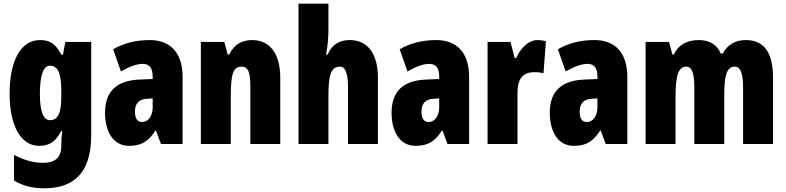

<svg xmlns="http://www.w3.org/2000/svg" viewBox="-20 -780 4256 1040"><path d="M197 -563C93 -563 32 -453 32 -272C32 -99 93 10 192 10C249 10 282 -14 312 -71H317C314 -51 312 -17 312 5V11C312 78 273 102 214 102C165 102 115 90 56 59V198C103 226 154 240 219 240C398 240 474 137 474 -49V-553H334L321 -484H312C281 -544 249 -563 197 -563ZM250 -424C294 -424 312 -384 312 -285V-256C312 -168 294 -129 251 -129C215 -129 196 -176 196 -270C196 -375 216 -424 250 -424Z M790 -563C714 -563 647 -545 593 -513L635 -393C684 -421 722 -434 754 -434C790 -434 807 -411 807 -366V-352L735 -349C614 -344 549 -287 549 -169C549 -79 585 10 680 10C749 10 786 -17 822 -73H825L852 0H969V-363C969 -498 900 -563 790 -563ZM777 -245 807 -247V-198C807 -151 782 -119 750 -119C724 -119 711 -138 711 -176C711 -220 733 -243 777 -245Z M1346 -563C1287 -563 1247 -537 1222 -485H1213L1195 -553H1068V0H1230V-253C1230 -378 1242 -419 1288 -419C1328 -419 1336 -381 1336 -308V0H1498V-360C1498 -489 1442 -563 1346 -563Z M1759 -621V-760H1597V0H1759V-253C1759 -367 1769 -419 1822 -419C1851 -419 1865 -382 1865 -308V0H2027V-360C2027 -489 1971 -563 1875 -563C1816 -563 1777 -537 1755 -485H1746C1755 -529 1759 -575 1759 -621Z M2342 -563C2266 -563 2199 -545 2145 -513L2187 -393C2236 -421 2274 -434 2306 -434C2342 -434 2359 -411 2359 -366V-352L2287 -349C2166 -344 2101 -287 2101 -169C2101 -79 2137 10 2232 10C2301 10 2338 -17 2374 -73H2377L2404 0H2521V-363C2521 -498 2452 -563 2342 -563ZM2329 -245 2359 -247V-198C2359 -151 2334 -119 2302 -119C2276 -119 2263 -138 2263 -176C2263 -220 2285 -243 2329 -245Z M2892 -563C2837 -563 2795 -510 2776 -465H2768L2745 -553H2621V0H2783V-278C2783 -350 2810 -389 2874 -389C2895 -389 2911 -387 2924 -383L2937 -557C2917 -562 2905 -563 2892 -563Z M3199 -563C3123 -563 3056 -545 3002 -513L3044 -393C3093 -421 3131 -434 3163 -434C3199 -434 3216 -411 3216 -366V-352L3144 -349C3023 -344 2958 -287 2958 -169C2958 -79 2994 10 3089 10C3158 10 3195 -17 3231 -73H3234L3261 0H3378V-363C3378 -498 3309 -563 3199 -563ZM3186 -245 3216 -247V-198C3216 -151 3191 -119 3159 -119C3133 -119 3120 -138 3120 -176C3120 -220 3142 -243 3186 -245Z M4019 -563C3960 -563 3920 -536 3895 -490H3884C3867 -532 3830 -563 3765 -563C3701 -563 3652 -536 3631 -485H3622L3604 -553H3477V0H3639V-248C3639 -369 3653 -419 3698 -419C3728 -419 3741 -381 3741 -307V0H3903V-264C3903 -371 3916 -419 3961 -419C3991 -419 4005 -381 4005 -307V0H4167V-360C4167 -497 4118 -563 4019 -563Z"/></svg>

Font: Noto Sans Georgian ExtraCondensed Black
Style: Regular
Weight: 900
Width: 2
Designer: Monotype Design Team, Akaki Razmadze
Foundry: Google LLC
Version: Version 2.005